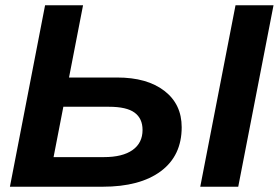

<svg xmlns="http://www.w3.org/2000/svg" viewBox="-20 -708 1057 728"><path d="M1017.1 -688 883.3 0H739.3L873 -688ZM241.7 -414.1H424.3Q537.6 -414.1 603.3 -363.5Q668.9 -313 668.9 -225.6Q668.9 -117.7 589.8 -58.8Q510.7 0 369.1 0H17.6L150.9 -688H294.9ZM183.1 -112.3H374Q444.8 -112.3 482.7 -139.2Q520.5 -166 520.5 -215.3Q520.5 -258.8 490.2 -281Q460 -303.2 393.1 -303.2H220.2Z"/></svg>

Font: Arimo
Style: Italic
Weight: 400
Italic angle: -12°
Designer: Steve Matteson
Foundry: Monotype Imaging Inc.
Version: Version 1.33